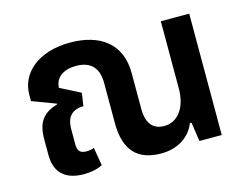

<svg xmlns="http://www.w3.org/2000/svg" viewBox="-80 -655 1013 790"><g transform="rotate(-15 427.0 -260.0)"><path d="M188 9C217 9 245 4 268 -8L255 -85C246 -81 234 -79 223 -79C197 -79 185 -90 185 -118V-183C185 -240 213 -261 258 -262L266 -317L180 -361C182 -406 219 -430 271 -430C323 -430 365 -406 365 -333V-161C365 -42 420 9 518 9C589 9 642 -27 663 -81H670L682 0H777V-517H656V-230C656 -150 617 -97 559 -97C515 -97 485 -123 485 -189V-342C485 -470 397 -529 272 -529C135 -529 55 -456 55 -365V-338L156 -300L155 -297C100 -281 67 -250 67 -175V-105C67 -24 116 9 188 9Z"/></g></svg>

Font: Noto Sans Thai UI SemCond SemBd
Style: Regular
Weight: 600
Width: 4
Designer: Monotype Design Team
Foundry: Monotype Imaging Inc.
Version: Version 2.000